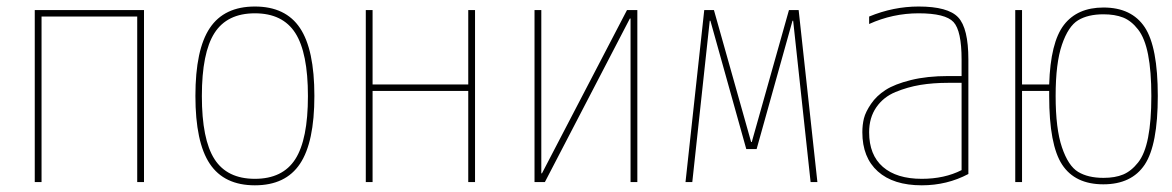

<svg xmlns="http://www.w3.org/2000/svg" viewBox="-20 -550 3540 580"><path d="M415 -519.5V0H394.5V-500H105.5V0H85V-519.5Z M886.2 -55.2Q842.8 9.8 750 9.8Q657.2 9.8 613.8 -55.2Q570.3 -120.1 570.3 -260.3Q570.3 -400.4 613.8 -465.3Q657.2 -530.3 750 -530.3Q842.8 -530.3 886.2 -465.3Q929.7 -400.4 929.7 -260.3Q929.7 -120.1 886.2 -55.2ZM627.9 -69.3Q666 -9.8 750 -9.8Q834 -9.8 872.1 -69.3Q910.2 -128.9 910.2 -259.8Q910.2 -390.6 872.1 -450.2Q834 -509.8 750 -509.8Q666 -509.8 627.9 -450.2Q589.8 -390.6 589.8 -259.8Q589.8 -128.9 627.9 -69.3Z M1415 -519.5V0H1394.5V-275.4H1105.5V0H1085V-519.5H1105.5V-294.9H1394.5V-519.5Z M1617.2 -26.4 1874 -519.5H1905.3V0H1884.8V-494.1H1882.8L1626 0H1594.7V-519.5H1615.2V-26.4Z M2251 -121.1 2363.3 -519.5H2392.6L2449.2 0H2428.7L2376 -487.3H2374L2265.6 -99.6H2234.4L2126 -487.3H2124L2071.3 0H2050.8L2107.4 -519.5H2136.7L2249 -121.1Z M2764.6 9.8Q2678.7 9.8 2631.8 -32.2Q2585 -74.2 2585 -150.4Q2585 -172.9 2589.8 -192.4Q2594.7 -211.9 2611.3 -236.3Q2627.9 -260.7 2655.3 -278.3Q2682.6 -295.9 2731.4 -308.1Q2780.3 -320.3 2844.7 -320.3H2884.8V-370.1Q2884.8 -457 2860.4 -483.4Q2835.9 -509.8 2754.9 -509.8Q2676.8 -509.8 2605.5 -477.5V-500Q2678.7 -530.3 2754.9 -530.3Q2843.8 -530.3 2874.5 -497.6Q2905.3 -464.8 2905.3 -370.1V-24.4Q2840.8 9.8 2764.6 9.8ZM2884.8 -299.8H2844.7Q2798.8 -299.8 2760.3 -293.5Q2721.7 -287.1 2685.1 -272Q2648.4 -256.8 2627 -225.6Q2605.5 -194.3 2605.5 -150.4Q2605.5 -82 2647 -45.9Q2688.5 -9.8 2764.6 -9.8Q2833 -9.8 2884.8 -36.1Z M3149.4 -259.8V-275.4H3067.4V0H3046.9V-519.5H3067.4V-294.9H3149.4Q3153.3 -421.9 3193.8 -474.6Q3234.4 -527.3 3313.5 -527.3Q3398.4 -527.3 3438 -467.8Q3477.5 -408.2 3477.5 -260.3Q3477.5 -112.3 3438 -52.7Q3398.4 6.8 3313 6.8Q3227.5 6.8 3188.5 -52.7Q3149.4 -112.3 3149.4 -259.8ZM3313.5 -12.7Q3348.6 -12.7 3373 -22.9Q3397.5 -33.2 3418 -59.1Q3438.5 -85 3448.2 -134.8Q3458 -184.6 3458 -259.8Q3458 -335 3448.2 -384.8Q3438.5 -434.6 3418 -460.9Q3397.5 -487.3 3372.6 -497.1Q3347.7 -506.8 3313.5 -506.8Q3266.6 -506.8 3236.8 -488.8Q3207 -470.7 3188 -415Q3168.9 -359.4 3168.9 -260.3Q3168.9 -161.1 3188 -105Q3207 -48.8 3236.8 -30.8Q3266.6 -12.7 3313.5 -12.7Z"/></svg>

Font: Mgen+ 1mn thin
Style: Regular
Weight: 100
Designer: [Source Han Sans]
Ryoko NISHIZUKA  (kana & ideographs); Paul D. Hunt (Latin, Greek & Cyrillic); Wenlong ZHANG  (bopomofo
Version: Version 1.059.20150602